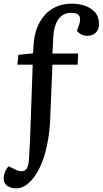

<svg xmlns="http://www.w3.org/2000/svg" viewBox="-58 -802 562 1051"><path d="M333 -732Q300 -732 279 -715Q258 -698 247 -669Q236 -640 234 -603L229 -509H370L367 -448H229L216 -133Q214 -92 207 -48.5Q200 -5 189 35.5Q178 76 161.5 111Q145 146 125 172Q111 190 95.5 203Q80 216 64 222.5Q48 229 30 229Q0 229 -19 214.5Q-38 200 -38 177Q-38 159 -31.5 141.5Q-25 124 -11 108L30 128Q57 141 76 131.5Q95 122 99 86Q100 74 101 62Q102 50 102.5 37Q103 24 104 9Q105 -6 106 -23L121 -448H37L43 -502L123 -510L126 -559Q129 -608 144.5 -648.5Q160 -689 187 -719.5Q214 -750 251.5 -766Q289 -782 337 -782Q372 -782 405.5 -771Q439 -760 461.5 -735.5Q484 -711 484 -670Q484 -642 467 -624Q450 -606 420 -606Q403 -606 387.5 -613.5Q372 -621 363 -634L374 -663Q386 -697 376 -714.5Q366 -732 333 -732Z"/></svg>

Font: Literata 18pt Medium
Style: Italic
Weight: 500
Italic angle: -2°
Designer: Latin by Veronika Burian and Jose Scaglione. Greek by Irene Vlachou. Cyrillic by Vera Evstafieva
Foundry: TypeTogether
Version: Version 3.103;gftools[0.9.29]